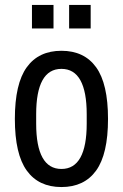

<svg xmlns="http://www.w3.org/2000/svg" viewBox="-20 -743 496 775"><path d="M228 12Q136 12 88 -54.5Q40 -121 40 -263Q40 -405 88 -471.5Q136 -538 228 -538Q320 -538 368 -471.5Q416 -405 416 -263Q416 -121 368 -54.5Q320 12 228 12ZM228 -61Q279 -61 304.5 -107Q330 -153 330 -244V-282Q330 -373 304.5 -419Q279 -465 228 -465Q177 -465 151.5 -419Q126 -373 126 -282V-244Q126 -153 151.5 -107Q177 -61 228 -61ZM259 -628V-723H346V-628ZM109 -628V-723H196V-628Z"/></svg>

Font: Archivo Narrow
Style: Regular
Weight: 400
Designer: Hector Gatti
Foundry: Omnibus-Type
Version: Version 3.002